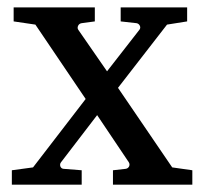

<svg xmlns="http://www.w3.org/2000/svg" viewBox="-20 -502 553 522"><path d="M502.9 0H287.1V-39.1L321.8 -43Q328.1 -43.9 331.1 -49.8Q333.5 -55.7 330.1 -61L244.1 -189L146 -61Q142.1 -56.2 144 -49.8Q146.5 -43.5 152.8 -43L202.1 -39.1V0H12.2V-39.1L69.8 -46.9L212.9 -232.9L76.2 -435.1L17.1 -443.8V-481.9H237.8V-443.8L202.1 -439Q195.3 -438 192.4 -432.1Q189.5 -425.8 192.9 -420.9L271 -308.1L358.9 -420.9Q362.8 -425.8 360.4 -431.6Q357.4 -438 351.1 -439L308.1 -443.8V-481.9H488.8V-443.8L434.1 -435.1L300.8 -263.2L448.2 -46.9L502.9 -39.1Z"/></svg>

Font: Ezra SIL
Style: Regular
Weight: 400
Designer: Development by SIL's NRSI team. OpenType tables by Ralph Hancock ( hancock@dircon.co.uk )
Foundry: SIL International, Version 2.51: 2007
Version: Version 2.51, 2007